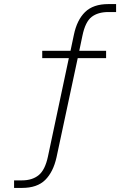

<svg xmlns="http://www.w3.org/2000/svg" viewBox="-20 -733 640 941"><path d="M49 188V151H88Q138 151 169.5 125.5Q201 100 215 34L318 -451L328 -448H187V-484H333L323 -472L342 -562Q357 -635 397 -674Q437 -713 511 -713H549V-674H511Q460 -674 429 -650Q398 -626 384 -558L366 -472L357 -484H500V-448H346L362 -453L257 38Q241 110 201.5 149Q162 188 88 188Z"/></svg>

Font: Nunito Sans 12pt ExtraLight 12pt ExtraLight
Style: Regular
Weight: 250
Version: Version 3.101;gftools[0.9.27]